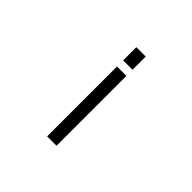

<svg xmlns="http://www.w3.org/2000/svg" viewBox="-213 -1180 1427 1427"><g transform="rotate(45 500.0 -467.0)"><path d="M456.1 -796.9V-935.5H554.7V-796.9ZM456.1 2V-732.4H554.7V2Z"/></g></svg>

Font: GenEi Gothic M Regular
Style: Regular
Weight: 400
Designer: o_tamon (Modified); [Source Han Sans]
Ryoko NISHIZUKA  (kana & ideographs); Paul D. Hunt (Latin, Greek & Cyrillic); Wenl
Version: Version 1.1a;Original Version 1.004